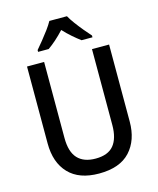

<svg xmlns="http://www.w3.org/2000/svg" viewBox="-136 -1035 937 1139"><g transform="rotate(-15 332.0 -465.5)"><path d="M584 -241Q584 -127 521 -58.5Q458 10 330 10Q208 10 144 -57Q80 -124 80 -242V-714H185V-247Q185 -162 222.5 -121.5Q260 -81 333 -81Q409 -81 444 -123.5Q479 -166 479 -248V-714H584ZM386 -941Q398 -919 418 -892Q438 -865 459.5 -839Q481 -813 500 -792V-781H433Q410 -798 383.5 -821Q357 -844 332 -871Q280 -815 231 -781H166V-792Q184 -813 205.5 -839.5Q227 -866 246.5 -892.5Q266 -919 278 -941Z"/></g></svg>

Font: Noto Sans Tamil SemiCondensed Medium
Style: Regular
Weight: 500
Width: 4
Designer: Jelle Bosma - Monotype Design Team
Foundry: Monotype Imaging Inc.
Version: Version 2.004; ttfautohint (v1.8.4.7-5d5b)